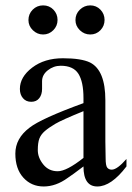

<svg xmlns="http://www.w3.org/2000/svg" viewBox="-20 -673 483 702"><path d="M388.7 -52.7Q408.2 -52.7 442.4 -91.8V-64.5Q386.7 8.8 335.9 8.8Q285.2 8.8 285.2 -64.5Q244.1 -33.2 227.5 -22.5Q184.6 8.8 139.6 8.8Q94.7 8.8 65.4 -23.4Q36.1 -55.7 36.1 -111.3Q36.1 -167 87.9 -206.1Q129.9 -239.3 285.2 -295.9V-314.5Q285.2 -374 266.6 -403.3Q248 -432.6 202.1 -432.6Q175.8 -432.6 154.8 -416Q133.8 -399.4 133.8 -376V-347.7Q133.8 -327.1 123.5 -314Q113.3 -300.8 94.2 -300.8Q75.2 -300.8 64 -314Q52.7 -327.1 52.7 -347.7Q52.7 -391.6 97.7 -425.8Q142.6 -460 210 -460Q277.3 -460 309.6 -444.3Q365.2 -416 365.2 -306.6V-155.3L366.2 -94.7Q366.2 -67.4 372.1 -60.1Q377.9 -52.7 388.7 -52.7ZM285.2 -95.7V-266.6Q206.1 -234.4 182.1 -220.2Q158.2 -206.1 144 -193.8Q129.9 -181.6 124 -166.5Q118.2 -151.4 118.2 -124Q118.2 -96.7 138.2 -71.8Q158.2 -46.9 190.9 -46.9Q223.6 -46.9 285.2 -95.7ZM255.9 -599.6Q255.9 -622.1 272 -637.7Q288.1 -653.3 310.1 -653.3Q332 -653.3 347.2 -637.7Q362.3 -622.1 362.3 -600.1Q362.3 -578.1 347.2 -562.5Q332 -546.9 310.1 -546.9Q288.1 -546.9 272 -562.5Q255.9 -578.1 255.9 -599.6ZM84 -599.6Q84 -622.1 99.6 -637.7Q115.2 -653.3 137.7 -653.3Q160.2 -653.3 175.3 -637.7Q190.4 -622.1 190.4 -600.1Q190.4 -578.1 174.8 -562.5Q159.2 -546.9 137.7 -546.9Q116.2 -546.9 100.1 -562.5Q84 -578.1 84 -599.6Z"/></svg>

Font: Menaion Unicode
Style: Regular
Weight: 400
Designer: Aleksandr Andreev
Foundry: Ponomar Technologies, Inc.
Version: 2.0